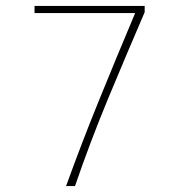

<svg xmlns="http://www.w3.org/2000/svg" viewBox="-20 -625 590 645"><path d="M202 0Q254 -144 312 -286.5Q370 -429 434 -581H96V-605H466V-584Q404 -440 343.5 -294.5Q283 -149 232 0Z"/></svg>

Font: Inconsolata SemiExpanded ExtraLight
Style: Regular
Weight: 200
Width: 6
Monospace: yes
Designer: Raph Levien, Cyreal, Brenton Simpson
Foundry: Raph Levien, Cyreal, Google
Version: Version 3.001; ttfautohint (v1.8.2.53-6de2)